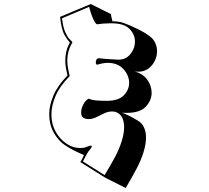

<svg xmlns="http://www.w3.org/2000/svg" viewBox="-20 -741 1040 956"><path d="M380 66Q380 66 387 53.5Q394 41 398 31Q372 20 350 9Q328 -2 302 -19Q269 -42 247 -82Q225 -122 225 -172Q225 -216 246 -265.5Q267 -315 316 -365Q312 -382 308.5 -401Q305 -420 305 -440Q305 -461 310 -483.5Q315 -506 328 -529Q318 -539 302 -565.5Q286 -592 279 -657L432 -721L532 -671Q532 -671 534 -660Q536 -649 540 -635Q558 -635 573 -632.5Q588 -630 600 -625Q630 -614 666.5 -596Q703 -578 726 -560Q745 -546 753.5 -526Q762 -506 762 -486Q762 -461 750.5 -437.5Q739 -414 718 -399Q697 -384 670 -384H665Q661 -384 658 -384.5Q655 -385 650 -385Q691 -375 713 -344.5Q735 -314 735 -279Q735 -241 706 -210Q677 -179 612 -179Q604 -179 599.5 -179Q595 -179 587 -180Q621 -168 667 -140Q687 -128 697 -106.5Q707 -85 707 -56Q707 -24 695 15.5Q683 55 660 99Q649 120 636.5 142Q624 164 615 179.5Q606 195 606 195L506 145ZM501 131Q501 131 508.5 118Q516 105 528 85Q540 65 551 44Q573 3 585.5 -36.5Q598 -76 598 -108Q598 -134 589.5 -153Q581 -172 562 -181Q556 -184 550 -185Q544 -186 538 -186Q518 -186 498.5 -176.5Q479 -167 459.5 -157.5Q440 -148 421 -148Q408 -148 396 -154Q384 -161 384 -181Q384 -200 395 -221Q406 -242 422 -250Q436 -243 459 -241Q482 -239 512 -239Q570 -239 596.5 -266.5Q623 -294 623 -328Q623 -365 595 -396.5Q567 -428 516 -428Q494 -428 465 -419H464Q457 -419 457 -431Q457 -439 461 -445Q465 -451 474 -451Q480 -451 483 -450Q488 -449 508.5 -447.5Q529 -446 566 -444H570Q607 -444 629.5 -472Q652 -500 652 -534Q652 -569 625 -597Q598 -625 535 -625H530Q513 -625 493.5 -623.5Q474 -622 463 -620Q456 -623 449 -636.5Q442 -650 436 -666.5Q430 -683 427 -695Q424 -707 424 -707L289 -650Q294 -606 304.5 -582Q315 -558 325.5 -547Q336 -536 341 -531Q327 -507 321 -484.5Q315 -462 315 -441Q315 -419 319 -399.5Q323 -380 327 -362Q278 -313 257 -264Q236 -215 236 -171Q236 -123 257 -85.5Q278 -48 310.5 -26Q343 -4 379 -4Q393 -4 405 -7Q410 -9 419 -12.5Q428 -16 433 -16Q437 -16 437 -13Q437 -10 433.5 -4Q430 2 421 12Q419 14 412 26.5Q405 39 399 51Q393 63 393 63Z"/></svg>

Font: Rampart One
Style: Regular
Weight: 400
Designer: Fontworks Inc.
Foundry: Fontworks Inc.
Version: Version 1.100